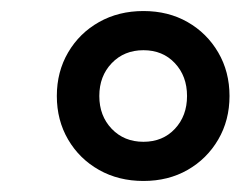

<svg xmlns="http://www.w3.org/2000/svg" viewBox="-20 -733 436 348"><path d="M240 -405Q195 -405 159.5 -425Q124 -445 103.5 -480Q83 -515 83 -559Q83 -603 103.5 -638Q124 -673 159.5 -693Q195 -713 240 -713Q285 -713 320 -693Q355 -673 375.5 -638Q396 -603 396 -559Q396 -515 375.5 -480Q355 -445 320 -425Q285 -405 240 -405ZM240 -476Q275 -476 297 -499.5Q319 -523 319 -559Q319 -595 297 -618.5Q275 -642 240 -642Q205 -642 182.5 -618.5Q160 -595 160 -559Q160 -523 182.5 -499.5Q205 -476 240 -476Z"/></svg>

Font: Mulish
Style: Bold Italic
Weight: 700
Italic angle: -9°
Designer: Vernon Adams
Foundry: Vernon Adams
Version: Version 3.603; ttfautohint (v1.8.3)